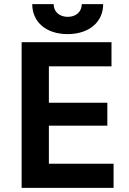

<svg xmlns="http://www.w3.org/2000/svg" viewBox="-20 -903 620 923"><path d="M135 -883C135 -797 202 -739 305 -739C408 -739 476 -797 476 -883H373C373 -847 346 -822 306 -822C266 -822 238 -846 238 -883ZM84 0H526V-116H215V-299H496V-409H215V-584H516V-700H84Z"/></svg>

Font: Fixel Display SemiBold
Style: Regular
Weight: 600
Designer: AlfaBravo + MacPaw
Foundry: Kyrylo Tkachov, Marchela Mozhyna, Serhii Makarenko, Maria Weinstein, Zakhar Kryvoshyya
Version: Version 1.211